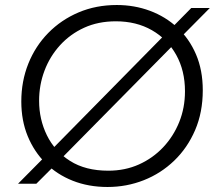

<svg xmlns="http://www.w3.org/2000/svg" viewBox="-20 -733 863 766"><path d="M227 -103 191 -141 636 -593 673 -555ZM52 0 155 -104 193 -68 125 0ZM709 -592 672 -629 743 -701H817ZM409 13Q333 13 270 -12Q207 -37 161.5 -82.5Q116 -128 90.5 -190Q65 -252 65 -328Q65 -409 93 -479Q121 -549 172.5 -601.5Q224 -654 293.5 -683.5Q363 -713 446 -713Q516 -713 578 -690Q640 -667 687.5 -623Q735 -579 762 -516Q789 -453 789 -373Q789 -285 758.5 -214Q728 -143 675 -92Q622 -41 553.5 -14Q485 13 409 13ZM412 -52Q479 -52 534.5 -77Q590 -102 631 -145.5Q672 -189 695 -246Q718 -303 718 -369Q718 -451 683 -514Q648 -577 586 -612.5Q524 -648 442 -648Q372 -648 316 -622.5Q260 -597 219.5 -552.5Q179 -508 157.5 -451Q136 -394 136 -331Q136 -257 167 -193.5Q198 -130 259.5 -91Q321 -52 412 -52Z"/></svg>

Font: MuseoModerno Light
Style: Italic
Weight: 300
Italic angle: -9°
Designer: Pablo Cosgaya, Héctor Gatti, Marcela Romero, and the Authors of The MuseoModerno Project.
Foundry: Omnibus-Type Team
Version: Version 1.003